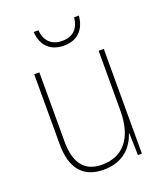

<svg xmlns="http://www.w3.org/2000/svg" viewBox="-134 -808 782 910"><g transform="rotate(-20 256.5 -353.5)"><path d="M371 -717H347C342 -666 315 -631 257 -631C201 -631 171 -665 167 -717H143C148 -645 191 -607 257 -607C324 -607 365 -647 371 -717ZM428 -528H402V-227C402 -82 334 -15 234 -15C150 -15 103 -65 103 -179V-528H77V-174C77 -53 130 10 233 10C335 10 383 -51 403 -111H405L408 0H428Z"/></g></svg>

Font: Noto Sans Lao SemiCondensed Thin
Style: Regular
Weight: 100
Width: 4
Designer: Monotype Design Team
Foundry: Monotype Imaging Inc.
Version: Version 2.003